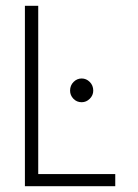

<svg xmlns="http://www.w3.org/2000/svg" viewBox="-20 -643 478 663"><path d="M66 0V-623H112V-42H378V0ZM262 -290Q245 -290 233.5 -302Q222 -314 222 -330Q222 -348 234 -360Q246 -372 262 -372Q278 -372 290 -360Q302 -348 302 -330Q302 -314 290 -302Q278 -290 262 -290Z"/></svg>

Font: Inconsolata SemiCondensed Light
Style: Regular
Weight: 300
Width: 4
Monospace: yes
Designer: Raph Levien, Cyreal, Brenton Simpson
Foundry: Raph Levien, Cyreal, Google
Version: Version 3.100; ttfautohint (v1.8.4.7-5d5b)